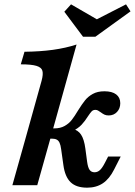

<svg xmlns="http://www.w3.org/2000/svg" viewBox="-20 -844 615 875"><path d="M74.7 -550.8 91.6 -608.1Q162.7 -608.9 221.1 -616.9Q279.5 -625 328.9 -641.1L208.3 -208.2H94.9L169.5 -475.8Q177.6 -505.6 173.3 -521.2Q169.1 -536.7 146.5 -543.7Q123.9 -550.8 74.7 -550.8ZM94.9 -208.2H208.3L149.8 0H36.4ZM268.9 -91.4 258.7 -163.8Q256.3 -182.8 251.4 -193.3Q246.5 -203.8 238.2 -207.9Q230 -212.1 216.8 -212.1H182.7L195.6 -258.9H227.1Q255 -258.9 274.6 -270Q294.3 -281.1 307 -297.5Q319.7 -313.8 335.9 -340.9Q354 -369.9 367.6 -386.8Q381.1 -403.8 402.7 -415.9Q424.3 -428 455.8 -428Q490.7 -428 509.4 -413.8Q528.1 -399.6 528.1 -373.6Q528.1 -349.7 513.3 -333.8Q498.4 -317.9 475.4 -317.9Q464 -317.9 456 -321.6Q448.1 -325.4 438.7 -332.5Q432.2 -337.5 426.5 -340.4Q420.9 -343.3 414.7 -343.3Q404.3 -343.3 397.9 -336.7Q391.5 -330 381.3 -314.7Q367.3 -292.2 351.7 -275.5Q336 -258.7 307.9 -245L308.4 -257.8Q335.5 -251.4 349.4 -230.4Q363.4 -209.4 369 -166.9L377.1 -106.5Q380.7 -80.2 388.6 -69.5Q396.4 -58.9 410.9 -58.9Q424.5 -58.9 435.3 -68.7Q446.1 -78.5 458.3 -102.4L472.8 -130.6H530.1L500.2 -71.8Q478.8 -29 448.8 -8.8Q418.8 11.3 377.2 11.3Q327.4 11.3 301.8 -13.6Q276.1 -38.5 268.9 -91.4ZM574.8 -792.2 414.8 -676.7H358.3L273.1 -790.5L303.7 -824.2L447.4 -741L378.7 -734.2L554.3 -824.2Z"/></svg>

Font: Playfair Micro SmCond SmLight
Style: Italic
Weight: 360
Width: 4
Italic angle: -15.6°
Designer: Claus Eggers Sørensen
Foundry: Claus Eggers Sørensen
Version: Version 2.203;Glyphs 3.3 (3326)